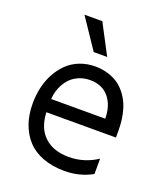

<svg xmlns="http://www.w3.org/2000/svg" viewBox="-144 -882 853 990"><g transform="rotate(20 282.5 -387.5)"><path d="M332.4 -619.3H258.5L147.7 -784.1H245.7ZM517 -279.8V-244.3H135.3Q138.5 -158.4 187.9 -112.6Q237.2 -66.8 321 -66.8Q365.8 -66.8 406.1 -79.7Q446.4 -92.7 477.3 -114.3V-29.8Q408.4 8.5 325.3 8.5Q258.2 8.5 205.8 -11.5Q153.4 -31.6 120.4 -68Q87.4 -104.4 70.3 -153.8Q53.3 -203.1 53.3 -262.8Q53.3 -308.6 62.9 -351.2Q72.4 -393.8 92.5 -430.4Q112.6 -467 140.6 -494.3Q168.7 -521.7 207.9 -537.1Q247.2 -552.6 293.3 -552.6Q322.1 -552.6 348.7 -546.3Q375.4 -540.1 400.7 -527.2Q426.1 -514.2 447.1 -492.2Q468 -470.2 483.8 -440.9Q499.6 -411.6 508.3 -370.4Q517 -329.2 517 -279.8ZM135.3 -316.8H431.8Q431.8 -388.1 395.1 -432.7Q358.3 -477.3 291.9 -477.3Q257.1 -477.3 228 -464.3Q198.9 -451.3 179.5 -429Q160.2 -406.6 148.6 -377.8Q137.1 -349.1 135.3 -316.8Z"/></g></svg>

Font: TID UI
Style: Regular
Weight: 400
Designer: The TID Project Authors
Foundry: Bakken & Bæck
Version: Version 1.001;hotconv 1.0.109;makeotfexe 2.5.65596